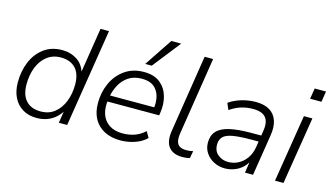

<svg xmlns="http://www.w3.org/2000/svg" viewBox="-86 -1039 2306 1334"><g transform="rotate(15 1066.5 -371.5)"><path d="M236 8Q180 8 137.5 -17Q95 -42 71.5 -88.5Q48 -135 48 -199Q48 -278 75.5 -345Q103 -412 157.5 -453Q212 -494 290 -494Q350 -494 397 -463.5Q444 -433 461 -369H454L507 -705H568L456 0H396L413 -108H424Q406 -73 379 -46.5Q352 -20 316 -6Q280 8 236 8ZM252 -43Q312 -43 353 -76Q394 -109 415.5 -164Q437 -219 437 -285Q437 -363 399 -402.5Q361 -442 294 -442Q235 -442 193.5 -409Q152 -376 131 -321.5Q110 -267 110 -200Q110 -123 147.5 -83Q185 -43 252 -43Z M840 8Q773 8 724 -17.5Q675 -43 649 -90Q623 -137 623 -203Q623 -281 653 -347Q683 -413 740.5 -453.5Q798 -494 877 -494Q952 -494 995 -458.5Q1038 -423 1053.5 -367.5Q1069 -312 1059 -250L1056 -230H668L675 -275H1026L1007 -262Q1015 -313 1004 -354Q993 -395 962.5 -420Q932 -445 876 -445Q818 -445 779 -418.5Q740 -392 718.5 -351Q697 -310 689 -267L686 -246Q676 -185 691.5 -139.5Q707 -94 745.5 -68.5Q784 -43 841 -43Q888 -43 928 -57Q968 -71 1001 -102L1026 -59Q993 -26 942.5 -9Q892 8 840 8ZM870 -550 1004 -751H1075L917 -550Z M1285 8Q1218 8 1187 -32Q1156 -72 1169 -151L1256 -705H1317L1230 -151Q1224 -113 1229.5 -89.5Q1235 -66 1253 -55.5Q1271 -45 1301 -45Q1313 -45 1325 -46.5Q1337 -48 1349 -51L1339 1Q1327 5 1312.5 6.5Q1298 8 1285 8Z M1590 8Q1549 8 1513 -10Q1477 -28 1454.5 -60.5Q1432 -93 1432 -136Q1432 -187 1461 -218.5Q1490 -250 1551 -264Q1612 -278 1707 -278H1788L1781 -233H1721Q1636 -233 1587 -224.5Q1538 -216 1517.5 -195Q1497 -174 1497 -139Q1497 -91 1529 -66Q1561 -41 1601 -41Q1640 -41 1674 -58.5Q1708 -76 1732 -109.5Q1756 -143 1764 -191L1783 -313Q1794 -377 1768 -409.5Q1742 -442 1676 -442Q1630 -442 1590 -429.5Q1550 -417 1511 -390L1491 -437Q1515 -454 1546 -467Q1577 -480 1611.5 -487Q1646 -494 1681 -494Q1744 -494 1782.5 -470Q1821 -446 1835.5 -401.5Q1850 -357 1840 -296L1793 0H1735L1752 -113H1762Q1749 -72 1722 -45Q1695 -18 1660.5 -5Q1626 8 1590 8Z M2039 -613 2052 -690H2133L2121 -613ZM1951 0 2029 -485H2090L2012 0Z"/></g></svg>

Font: Nunito Sans 12pt ExtraLight 12pt Light
Style: Italic
Weight: 300
Italic angle: -9°
Version: Version 3.101;gftools[0.9.27]